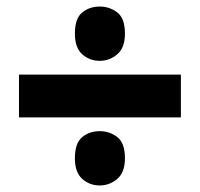

<svg xmlns="http://www.w3.org/2000/svg" viewBox="-20 -619 612 587"><path d="M285 -433Q254 -433 231.5 -453Q209 -473 209 -516Q209 -563 231.5 -581Q254 -599 285 -599Q315 -599 338.5 -581Q362 -563 362 -516Q362 -473 338.5 -453Q315 -433 285 -433ZM38 -260V-391H533V-260ZM285 -52Q254 -52 231.5 -72Q209 -92 209 -135Q209 -182 231.5 -200Q254 -218 285 -218Q315 -218 338.5 -200Q362 -182 362 -135Q362 -92 338.5 -72Q315 -52 285 -52Z"/></svg>

Font: Noto Sans Telugu Black
Style: Regular
Weight: 900
Designer: Jelle Bosma - Monotype Design Team
Foundry: Monotype Imaging Inc.
Version: Version 2.005; ttfautohint (v1.8.4.7-5d5b)